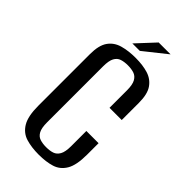

<svg xmlns="http://www.w3.org/2000/svg" viewBox="-229 -782 856 856"><g transform="rotate(45 199.5 -354.0)"><path d="M203 12Q158 12 123 1.5Q88 -9 68 -42Q48 -75 48 -141V-467Q48 -522 68 -550.5Q88 -579 123.5 -589Q159 -599 204 -599Q250 -599 283.5 -588.5Q317 -578 336.5 -550Q356 -522 356 -467V-359H279V-469Q279 -505 269 -522.5Q259 -540 242 -545.5Q225 -551 203 -551Q181 -551 164 -545.5Q147 -540 137.5 -522.5Q128 -505 128 -469V-117Q128 -81 137.5 -63.5Q147 -46 164 -40.5Q181 -35 203 -35Q226 -35 242.5 -40.5Q259 -46 269 -63.5Q279 -81 279 -117V-213H356V-141Q356 -74 336.5 -41.5Q317 -9 283 1.5Q249 12 203 12ZM148 -634 228 -720H303L195 -634Z"/></g></svg>

Font: Alumni Sans Thin Medium
Style: Regular
Weight: 500
Version: Version 1.018